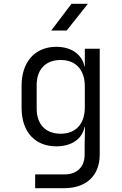

<svg xmlns="http://www.w3.org/2000/svg" viewBox="-20 -805 640 1005"><path d="M248 -645H329L440 -785H354ZM164 180H316C432 180 502 114 502 4V-550H424V-455H423C410 -520 354 -560 275 -560C163 -560 93 -481 93 -357V-240C93 -115 163 -39 275 -39C354 -39 410 -77 423 -141H425L423 -45V4C423 69 383 108 317 108H164ZM298 -105C218 -105 172 -155 172 -236V-360C172 -441 218 -491 298 -491C376 -491 424 -440 424 -353V-243C424 -156 376 -105 298 -105Z"/></svg>

Font: JetBrains Mono Light
Style: Regular
Weight: 336
Monospace: yes
Designer: Philipp Nurullin, Konstantin Bulenkov
Foundry: JetBrains
Version: Version 2.305